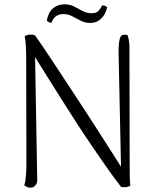

<svg xmlns="http://www.w3.org/2000/svg" viewBox="-20 -857 716 887"><path d="M121 10Q112 10 105 7Q98 4 92 -1Q98 -19 100 -46Q102 -73 102 -103L101 -580Q101 -614 99.5 -643Q98 -672 94 -689Q101 -695 111.5 -696.5Q122 -698 131.5 -696.5Q141 -695 143 -692Q174 -648 214.5 -587Q255 -526 299.5 -458Q344 -390 388.5 -322Q433 -254 471.5 -193Q510 -132 539 -87L528 -605Q527 -638 530 -661Q533 -684 541 -693Q547 -696 554 -696.5Q561 -697 569 -695Q572 -687 575 -672.5Q578 -658 578 -644L579 -102Q579 -68 579.5 -43Q580 -18 582 -1Q579 4 570.5 6Q562 8 553.5 8Q545 8 539 6Q511 -30 477 -78Q443 -126 406 -180.5Q369 -235 332 -292Q295 -349 260.5 -404Q226 -459 195.5 -507.5Q165 -556 142 -593L152 -28Q153 -11 143.5 -0.5Q134 10 121 10ZM475 -823Q468 -791 447.5 -771Q427 -751 397 -751Q373 -751 352.5 -761.5Q332 -772 313.5 -782Q295 -792 274 -792Q252 -792 238.5 -782Q225 -772 218 -752Q213 -751 207 -754Q201 -757 196 -762Q204 -802 226 -819.5Q248 -837 277 -837Q303 -837 322.5 -827Q342 -817 361 -806.5Q380 -796 403 -796Q425 -796 434.5 -806Q444 -816 452 -832Q460 -832 465 -830Q470 -828 475 -823Z"/></svg>

Font: Arima Light
Style: Regular
Weight: 300
Designer: Joana Correia and Natanael Gama
Foundry: NDISCOVER
Version: Version 1.101;gftools[0.9.23]